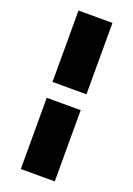

<svg xmlns="http://www.w3.org/2000/svg" viewBox="-170 -923 720 1036"><g transform="rotate(20 190.0 -405.0)"><path d="M287 -450H92V-860H287ZM287 50H92V-359H287Z"/></g></svg>

Font: TypoPRO Sinkin Sans
Style: 900 X Black
Weight: 950
Designer: Keith Bates
Foundry: K-Type
Version: Sinkin Sans (version 1.0)  by Keith Bates   •   © 2014   www